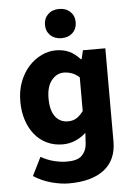

<svg xmlns="http://www.w3.org/2000/svg" viewBox="-61 -768 704 1008"><g transform="rotate(-5 291.5 -264.5)"><path d="M261 194Q220 194 169.5 180.5Q119 167 76 139L124 42Q159 62 195 70.5Q231 79 261 79Q316 79 339 56.5Q362 34 366 -1L370 -63Q345 -40 313.5 -26.5Q282 -13 247 -13Q201 -13 163.5 -31Q126 -49 99.5 -81.5Q73 -114 58.5 -158.5Q44 -203 44 -257Q44 -314 62 -360.5Q80 -407 109.5 -439.5Q139 -472 176.5 -490Q214 -508 252.5 -508Q291 -508 321.5 -494.5Q352 -481 380 -450H384L395 -496H513V-5Q513 92 447.5 143Q382 194 261 194ZM285 -131Q309 -131 327.5 -141.5Q346 -152 366 -178V-356Q346 -374 325 -381Q304 -388 284 -388Q247 -388 220 -355Q193 -322 193 -259.5Q193 -197 217.5 -164Q242 -131 285 -131ZM289 -569Q253 -569 230.5 -590.5Q208 -612 208 -646Q208 -680 230.5 -701.5Q253 -723 289 -723Q325 -723 347.5 -701.5Q370 -680 370 -646Q370 -612 347.5 -590.5Q325 -569 289 -569Z"/></g></svg>

Font: Giro Regular
Style: Bold
Weight: 700
Designer: Paul D. Hunt
Foundry: Adobe Systems Incorporated
Version: Version 1.000;PS 1.0;hotconv 1.0.88;makeotf.lib2.5.647800